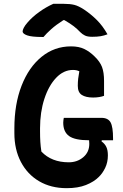

<svg xmlns="http://www.w3.org/2000/svg" viewBox="-20 -962 640 1002"><path d="M313 -347H509Q544 -347 557 -323.5Q570 -300 570 -239V-230H511L510 -224Q527 -212 535 -195Q543 -178 543 -151Q543 -115 529 -86Q515 -57 495 -38Q470 -13 428.5 3.5Q387 20 328 20Q246 20 184.5 -16Q123 -52 89 -117Q55 -182 55 -267V-292Q55 -418 92.5 -514.5Q130 -611 197 -665.5Q264 -720 351 -720Q392 -720 420.5 -706Q449 -692 474 -667Q502 -640 512.5 -612Q523 -584 523 -540V-462Q513 -458 498 -455.5Q483 -453 466 -453Q428 -453 407 -466.5Q386 -480 386 -514Q386 -534 388 -551.5Q390 -569 394 -590Q380 -597 361 -597Q312 -597 273 -556Q234 -515 211.5 -446Q189 -377 189 -293V-275Q189 -246 190.5 -221.5Q192 -197 196 -171Q249 -115 339 -115Q383 -115 414.5 -141.5Q446 -168 446 -211Q446 -222 445 -230Q371 -230 340.5 -252Q310 -274 310 -322Q310 -328 311 -335.5Q312 -343 313 -347ZM258 -942H314Q346 -942 368 -936.5Q390 -931 419 -912Q456 -887 486 -857Q516 -827 541 -783Q523 -776 505 -773Q487 -770 461 -770Q437 -770 423.5 -776.5Q410 -783 399 -794Q383 -811 365 -825Q347 -839 316 -857H311Q272 -832 247 -809.5Q222 -787 207 -769H201Q145 -769 121.5 -777.5Q98 -786 98 -798Q98 -805 104 -817Q110 -829 124 -845Q149 -874 184.5 -899.5Q220 -925 258 -942Z"/></svg>

Font: Recursive Mn Csl St
Style: Bold
Weight: 700
Monospace: yes
Version: Version 1.079;hotconv 1.0.112;makeotfexe 2.5.65598; ttfautoh